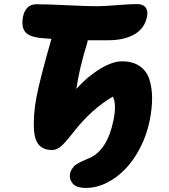

<svg xmlns="http://www.w3.org/2000/svg" viewBox="-20 -731 834 948"><path d="M404.8 196.8Q356.4 196.8 338.6 174.8Q320.8 152.8 326.2 125Q328.1 114.3 334.2 105Q340.3 95.7 345.5 89.8Q350.6 84 363.5 76.7Q376.5 69.3 381.6 66.9Q386.7 64.5 404.1 56.9Q421.4 49.3 424.8 47.9Q465.8 29.8 495.6 -17.1Q525.4 -64 540 -136.2Q556.6 -217.3 537.1 -253.9Q432.1 -192.9 340.8 -76.2Q303.7 -28.3 282.2 -9.3Q260.7 9.8 236.8 9.8Q199.2 9.8 176.3 -11.2Q153.3 -32.2 147.9 -85Q143.1 -163.1 160.2 -252.2Q177.2 -341.3 233.9 -539.1Q200.7 -541 184.1 -543Q123.5 -548.8 103.8 -574.2Q84 -599.6 94.2 -650.9Q99.6 -677.2 116 -693.6Q132.3 -710 159.2 -710Q210.9 -710 312 -705.1Q413.1 -700.2 458 -700.2Q490.2 -700.2 557.4 -705.6Q624.5 -710.9 655.8 -710.9Q686.5 -710.9 699 -694.3Q711.4 -677.7 706.1 -648.9Q693.8 -589.4 642.6 -560.8Q591.3 -532.2 514.2 -532.2H413.1Q411.1 -519.5 409.2 -514.2Q371.6 -392.6 356.9 -292Q411.1 -352.5 473.1 -390.4Q535.2 -428.2 582 -428.2Q635.7 -428.2 670.2 -404.3Q704.6 -380.4 717.8 -338.1Q731 -295.9 731 -246.1Q731 -196.3 719.2 -136.2Q705.1 -66.4 673.8 -4.6Q642.6 57.1 600.8 101.3Q559.1 145.5 508.1 171.1Q457 196.8 404.8 196.8Z"/></svg>

Font: Shantell Sans Normal
Style: Italic
Weight: 800
Italic angle: -11.31°
Designer: Stephen Nixon, Anya Danilova, Shantell Martin
Foundry: Arrow Type
Version: Version 1.006;[559af2be0]